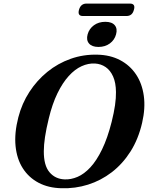

<svg xmlns="http://www.w3.org/2000/svg" viewBox="-20 -1010 812 1043"><path d="M509 -713Q579 -711.5 632.2 -683.5Q685.5 -655.5 718.8 -606Q752 -556.5 761.2 -489.2Q770.5 -422 752 -342.5Q731.5 -254 688.8 -186.8Q646 -119.5 587 -74.2Q528 -29 458.2 -7Q388.5 15 313.5 12.5Q243 11 189.5 -17.2Q136 -45.5 103.8 -96Q71.5 -146.5 64.5 -216.8Q57.5 -287 79.5 -372.5Q99 -448 139.8 -510.8Q180.5 -573.5 237.5 -619.8Q294.5 -666 363.8 -690.5Q433 -715 509 -713ZM331 -35.5Q365.5 -34 401.2 -49.2Q437 -64.5 470.8 -100.8Q504.5 -137 534.2 -198Q564 -259 586.5 -348Q599 -398 604.8 -438Q610.5 -478 610 -510Q609.5 -560.5 594.5 -594.2Q579.5 -628 554 -645.5Q528.5 -663 496 -665Q460 -667 423.5 -650.5Q387 -634 353.5 -597.2Q320 -560.5 292 -503Q264 -445.5 245 -366.5Q231 -309.5 224.5 -265.8Q218 -222 218 -189Q217.5 -111.5 248.8 -74.5Q280 -37.5 331 -35.5ZM515 -755Q479.5 -755 463.5 -773.8Q447.5 -792.5 456 -823.5Q464.5 -854 490.2 -872.8Q516 -891.5 552 -891.5Q588 -891.5 603.5 -872.8Q619 -854 610.5 -823.5Q602.5 -793 576.8 -774Q551 -755 515 -755ZM409 -956.5Q414 -974 424.2 -982.2Q434.5 -990.5 449 -990.5H686.5Q701 -990.5 706.8 -982.2Q712.5 -974 707.5 -957Q703 -939.5 692.8 -931.2Q682.5 -923 667.5 -923H430Q415.5 -923 410 -931.2Q404.5 -939.5 409 -956.5Z"/></svg>

Font: Fraunces SemiBold
Style: Italic
Weight: 600
Italic angle: -16°
Version: Version 1.000;[b76b70a41]